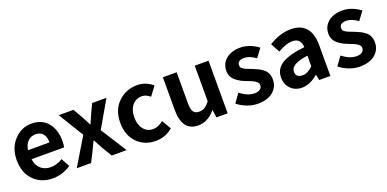

<svg xmlns="http://www.w3.org/2000/svg" viewBox="-10 -1239 3863 1918"><g transform="rotate(-20 1921.0 -280.0)"><path d="M322.3 13.7Q202.1 13.7 123 -65.4Q43.9 -144.5 43.9 -279.3Q43.9 -410.2 121.6 -492.2Q199.2 -574.2 304.7 -574.2Q417 -574.2 478 -500Q539.1 -425.8 539.1 -305.7Q539.1 -261.7 532.2 -239.3H186.5Q195.3 -171.9 236.8 -135.3Q278.3 -98.6 341.8 -98.6Q406.2 -98.6 467.8 -137.7L517.6 -47.9Q429.7 13.7 322.3 13.7ZM184.6 -335.9H413.1Q413.1 -394.5 386.2 -427.2Q359.4 -460 306.6 -460Q260.7 -460 226.6 -427.7Q192.4 -395.5 184.6 -335.9Z M580.1 0 755.9 -292 591.8 -559.6H749L805.7 -460L855.5 -366.2H859.4Q865.2 -381.8 879.9 -413.1Q894.5 -444.3 900.4 -460L947.3 -559.6H1099.6L935.5 -275.4L1110.4 0H952.1L890.6 -101.6Q870.1 -140.6 836.9 -201.2H831.1Q807.6 -152.3 784.2 -101.6L732.4 0Z M1417 13.7Q1297.9 13.7 1220.7 -65.4Q1143.6 -144.5 1143.6 -279.3Q1143.6 -414.1 1227.1 -494.1Q1310.5 -574.2 1429.7 -574.2Q1519.5 -574.2 1592.8 -511.7L1522.5 -417Q1479.5 -454.1 1436.5 -454.1Q1372.1 -454.1 1333 -406.2Q1293.9 -358.4 1293.9 -279.3Q1293.9 -201.2 1332.5 -153.8Q1371.1 -106.4 1432.6 -106.4Q1488.3 -106.4 1542 -151.4L1599.6 -53.7Q1523.4 13.7 1417 13.7Z M1871.1 13.7Q1699.2 13.7 1699.2 -210V-559.6H1845.7V-228.5Q1845.7 -165 1864.3 -138.7Q1882.8 -112.3 1923.8 -112.3Q1958 -112.3 1983.4 -127.9Q2008.8 -143.6 2038.1 -181.6V-559.6H2184.6V0H2065.4L2053.7 -80.1H2049.8Q1970.7 13.7 1871.1 13.7Z M2502 13.7Q2446.3 13.7 2388.7 -8.3Q2331.1 -30.3 2289.1 -65.4L2355.5 -157.2Q2433.6 -95.7 2505.9 -95.7Q2545.9 -95.7 2566.4 -111.8Q2586.9 -127.9 2586.9 -155.3Q2586.9 -162.1 2585 -168.5Q2583 -174.8 2578.6 -180.2Q2574.2 -185.5 2569.8 -189.9Q2565.4 -194.3 2556.6 -199.7Q2547.9 -205.1 2543 -208.5Q2538.1 -211.9 2525.9 -216.8Q2513.7 -221.7 2508.3 -224.1Q2502.9 -226.6 2488.8 -231.9Q2474.6 -237.3 2469.7 -239.3Q2438.5 -251 2415 -263.7Q2391.6 -276.4 2367.2 -295.9Q2342.8 -315.4 2329.6 -342.3Q2316.4 -369.1 2316.4 -402.3Q2316.4 -478.5 2373.5 -526.4Q2430.7 -574.2 2524.4 -574.2Q2623 -574.2 2715.8 -504.9L2649.4 -416Q2582 -463.9 2528.3 -463.9Q2455.1 -463.9 2455.1 -410.2Q2455.1 -401.4 2457.5 -394Q2460 -386.7 2467.8 -380.4Q2475.6 -374 2481 -369.6Q2486.3 -365.2 2499.5 -359.4Q2512.7 -353.5 2519.5 -350.6Q2526.4 -347.7 2543.9 -341.3Q2561.5 -335 2568.4 -332Q2602.5 -318.4 2625 -307.1Q2647.5 -295.9 2673.3 -276.4Q2699.2 -256.8 2711.9 -228.5Q2724.6 -200.2 2724.6 -163.1Q2724.6 -85.9 2666 -36.1Q2607.4 13.7 2502 13.7Z M2973.6 13.7Q2899.4 13.7 2853.5 -33.2Q2807.6 -80.1 2807.6 -152.3Q2807.6 -242.2 2884.3 -291.5Q2960.9 -340.8 3129.9 -359.4Q3126 -456.1 3035.2 -456.1Q2970.7 -456.1 2880.9 -403.3L2828.1 -500Q2948.2 -574.2 3061.5 -574.2Q3168 -574.2 3222.2 -511.7Q3276.4 -449.2 3276.4 -327.1V0H3157.2L3145.5 -59.6H3142.6Q3057.6 13.7 2973.6 13.7ZM3021.5 -100.6Q3074.2 -100.6 3129.9 -156.2V-268.6Q2948.2 -245.1 2948.2 -164.1Q2948.2 -100.6 3021.5 -100.6Z M3586.9 13.7Q3531.2 13.7 3473.6 -8.3Q3416 -30.3 3374 -65.4L3440.4 -157.2Q3518.6 -95.7 3590.8 -95.7Q3630.9 -95.7 3651.4 -111.8Q3671.9 -127.9 3671.9 -155.3Q3671.9 -162.1 3669.9 -168.5Q3668 -174.8 3663.6 -180.2Q3659.2 -185.5 3654.8 -189.9Q3650.4 -194.3 3641.6 -199.7Q3632.8 -205.1 3627.9 -208.5Q3623 -211.9 3610.8 -216.8Q3598.6 -221.7 3593.3 -224.1Q3587.9 -226.6 3573.7 -231.9Q3559.6 -237.3 3554.7 -239.3Q3523.4 -251 3500 -263.7Q3476.6 -276.4 3452.1 -295.9Q3427.7 -315.4 3414.6 -342.3Q3401.4 -369.1 3401.4 -402.3Q3401.4 -478.5 3458.5 -526.4Q3515.6 -574.2 3609.4 -574.2Q3708 -574.2 3800.8 -504.9L3734.4 -416Q3667 -463.9 3613.3 -463.9Q3540 -463.9 3540 -410.2Q3540 -401.4 3542.5 -394Q3544.9 -386.7 3552.7 -380.4Q3560.5 -374 3565.9 -369.6Q3571.3 -365.2 3584.5 -359.4Q3597.7 -353.5 3604.5 -350.6Q3611.3 -347.7 3628.9 -341.3Q3646.5 -335 3653.3 -332Q3687.5 -318.4 3710 -307.1Q3732.4 -295.9 3758.3 -276.4Q3784.2 -256.8 3796.9 -228.5Q3809.6 -200.2 3809.6 -163.1Q3809.6 -85.9 3751 -36.1Q3692.4 13.7 3586.9 13.7Z"/></g></svg>

Font: Gen Shin Gothic Bold
Style: Bold
Weight: 700
Designer: [Source Han Sans]
Ryoko NISHIZUKA  (kana & ideographs); Paul D. Hunt (Latin, Greek & Cyrillic); Wenlong ZHANG  (bopomofo
Version: Version 1.002.20150607